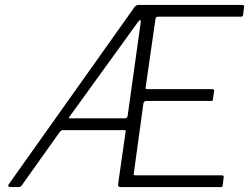

<svg xmlns="http://www.w3.org/2000/svg" viewBox="-20 -762 1014 782"><path d="M882 -48Q888 -48 890 -46Q892 -44 891 -39L887 -7Q886 -2 885 -1Q884 0 879 0H471Q465 0 462.5 -3Q460 -6 461 -12L492 -228Q492 -230 491 -231Q490 -232 487 -232H237Q233 -232 229.5 -230Q226 -228 223 -224L68 -6Q63 0 55 0H22Q17 0 14.5 -3.5Q12 -7 16 -12L527 -732Q532 -738 535.5 -740Q539 -742 546 -742H967Q971 -742 973 -739.5Q975 -737 974 -733L970 -701Q969 -697 967.5 -695.5Q966 -694 960 -694H625Q619 -694 616.5 -692Q614 -690 613 -683L573 -405Q572 -401 574 -400Q576 -399 581 -399H844Q849 -399 851 -396.5Q853 -394 852 -390L847 -357Q847 -353 846 -352Q845 -351 840 -351H577Q572 -351 568.5 -348.5Q565 -346 564 -340L525 -56Q524 -50 525 -49Q526 -48 531 -48H882ZM489 -280Q494 -280 497 -283.5Q500 -287 500 -291L553 -670Q554 -681 550 -680Q546 -679 538 -667L264 -288Q260 -283 260 -281.5Q260 -280 264 -280H489Z"/></svg>

Font: Libre Franklin ExtraLight
Style: Italic
Weight: 250
Italic angle: -8°
Designer: Pablo Impallari, Rodrigo Fuenzalida, Nhung Nguyen
Foundry: Impallari Type
Version: Version 3.000